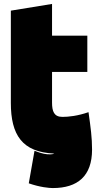

<svg xmlns="http://www.w3.org/2000/svg" viewBox="-20 -737 487 974"><path d="M35 -683V-215C35 -53 92 35 255 42C250 45 241 46 235 46C213 46 197 44 155 28L126 193C183 213 230 217 248 217C374 217 447 156 447 22C447 -39 440 -90 429 -168C375 -149 327 -144 297 -144C254 -144 244 -172 244 -217V-372H423V-556H244V-717Z"/></svg>

Font: Repo ExtraBlack
Style: Regular
Weight: 400
Designer: Stefan Peev
Foundry: Context Ltd
Version: Version 001.502